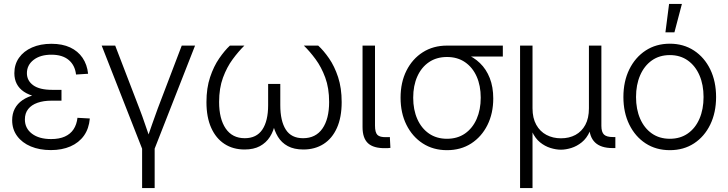

<svg xmlns="http://www.w3.org/2000/svg" viewBox="-20 -755 3710 979"><path d="M239.3 10.3Q181.6 10.3 137.2 -8.3Q92.8 -26.9 67.4 -61.3Q42 -95.7 42 -142.1Q42 -175.3 55.4 -200.9Q68.8 -226.6 94.7 -244.4Q120.6 -262.2 158 -271.5Q195.3 -280.8 243.7 -280.8H293.5V-241.7H242.2Q202.1 -241.7 171.4 -231Q140.6 -220.2 123.8 -199Q106.9 -177.7 106.9 -146Q106.9 -100.6 143.1 -73.2Q179.2 -45.9 240.7 -45.9Q282.2 -45.9 310.8 -58.8Q339.4 -71.8 355.2 -95.9Q371.1 -120.1 375 -154.3L438 -150.9Q433.6 -99.1 408 -63.2Q382.3 -27.3 339.1 -8.5Q295.9 10.3 239.3 10.3ZM246.6 -253.9Q198.7 -253.9 162.4 -262.5Q126 -271 101.8 -287.4Q77.6 -303.7 65.4 -327.4Q53.2 -351.1 53.2 -381.8Q53.2 -426.8 76.9 -460.4Q100.6 -494.1 143.3 -512.9Q186 -531.7 242.2 -531.7Q297.9 -531.7 337.6 -513.2Q377.4 -494.6 400.9 -460.2Q424.3 -425.8 429.2 -378.9L367.7 -375Q362.3 -422.4 330.3 -449.2Q298.3 -476.1 242.2 -476.1Q185.5 -476.1 151.4 -449.7Q117.2 -423.3 117.2 -381.8Q117.2 -343.8 149.4 -320.3Q181.6 -296.9 246.1 -296.9H293.5V-253.9Z M707 9.3 498.5 -522.5H567.4L690.9 -201.2Q706.1 -162.1 719.2 -122.8Q732.4 -83.5 746.1 -44.9H729Q742.7 -83.5 756.1 -122.8Q769.5 -162.1 784.2 -201.2L906.7 -522.5H974.6L766.1 9.3ZM704.6 204.1V-3.9H768.6V204.1Z M1227.1 7.3Q1168.5 7.3 1124.8 -21Q1081.1 -49.3 1056.9 -103.3Q1032.7 -157.2 1032.7 -234.4Q1032.7 -306.2 1051.3 -361.6Q1069.8 -417 1097.7 -457.3Q1125.5 -497.6 1152.3 -522.5H1226.1Q1195.8 -492.7 1166.3 -452.6Q1136.7 -412.6 1116.9 -358.9Q1097.2 -305.2 1097.2 -234.9Q1097.2 -148.9 1130.9 -99.6Q1164.6 -50.3 1228 -50.3Q1288.1 -50.3 1317.6 -94.2Q1347.2 -138.2 1347.2 -218.8V-327.1H1409.2V-218.8Q1409.2 -138.2 1437.3 -94.2Q1465.3 -50.3 1525.4 -50.3Q1589.8 -50.3 1624 -99.4Q1658.2 -148.4 1658.2 -234.9Q1658.2 -306.2 1638.4 -359.6Q1618.7 -413.1 1589.1 -453.1Q1559.6 -493.2 1529.3 -522.5H1602.5Q1629.9 -497.6 1657.7 -457.5Q1685.5 -417.5 1703.9 -361.8Q1722.2 -306.2 1722.2 -234.4Q1722.2 -156.7 1698 -102.8Q1673.8 -48.8 1629.9 -20.8Q1585.9 7.3 1526.9 7.3Q1479.5 7.3 1447.5 -10Q1415.5 -27.3 1397.2 -57.6Q1378.9 -87.9 1370.6 -126H1382.8Q1375.5 -87.4 1356.2 -57.1Q1336.9 -26.9 1305.2 -9.8Q1273.4 7.3 1227.1 7.3Z M1945.8 0.5Q1884.8 1.5 1856.7 -24.4Q1828.6 -50.3 1828.6 -106.9V-522.5H1892.1V-114.7Q1892.1 -79.6 1904.5 -67.1Q1917 -54.7 1949.2 -55.7Q1954.1 -55.7 1959 -55.7Q1963.9 -55.7 1967.8 -56.2L1970.7 -1Q1965.3 0 1958.7 0.2Q1952.1 0.5 1945.8 0.5Z M2259.3 10.7Q2189 10.7 2135.7 -23.7Q2082.5 -58.1 2052.5 -118.4Q2022.5 -178.7 2022.5 -256.8Q2022.5 -335 2052.5 -394.8Q2082.5 -454.6 2135.7 -488.5Q2189 -522.5 2259.3 -522.5H2543.9V-466.8H2341.3L2259.3 -464.4Q2206.1 -464.4 2167.5 -438.2Q2128.9 -412.1 2107.9 -365.2Q2086.9 -318.4 2086.9 -256.8Q2086.9 -195.3 2107.9 -147.9Q2128.9 -100.6 2167.5 -74Q2206.1 -47.4 2259.3 -47.4Q2312.5 -47.4 2351.1 -74.2Q2389.6 -101.1 2410.4 -148.4Q2431.2 -195.8 2431.2 -256.8Q2431.2 -318.4 2410.4 -365Q2389.6 -411.6 2351.1 -438Q2312.5 -464.4 2259.3 -464.4V-496.6Q2309.6 -496.6 2352.3 -480.5Q2395 -464.4 2427.2 -433.3Q2459.5 -402.3 2477.3 -356.9Q2495.1 -311.5 2495.1 -252.9Q2495.1 -176.8 2465.3 -117.2Q2435.5 -57.6 2382.6 -23.4Q2329.6 10.7 2259.3 10.7Z M2631.8 204.1V-522.5H2695.3V-202.6Q2695.3 -152.8 2714.4 -118.7Q2733.4 -84.5 2766.4 -67.1Q2799.3 -49.8 2840.3 -49.8Q2882.3 -49.8 2914.3 -67.1Q2946.3 -84.5 2964.6 -118.4Q2982.9 -152.3 2982.9 -202.6V-522.5H3046.4V-113.3Q3046.4 -81.5 3059.8 -68.8Q3073.2 -56.2 3105 -56.2H3117.7V0H3104Q3043.9 0 3014.2 -28.6Q2984.4 -57.1 2984.4 -113.3V-173.8H3003.4Q3003.4 -120.1 2987.5 -85Q2971.7 -49.8 2946.5 -29.5Q2921.4 -9.3 2893.1 -0.5Q2864.7 8.3 2839.8 8.3Q2815.4 8.3 2786.9 -0.5Q2758.3 -9.3 2733.4 -29.5Q2708.5 -49.8 2692.6 -85Q2676.8 -120.1 2676.8 -173.8H2695.3V204.1Z M3395.5 10.7Q3325.2 10.7 3272 -23.9Q3218.8 -58.6 3188.7 -119.9Q3158.7 -181.2 3158.7 -260.3Q3158.7 -339.8 3188.7 -401.1Q3218.8 -462.4 3272 -497.3Q3325.2 -532.2 3395.5 -532.2Q3465.3 -532.2 3518.6 -497.3Q3571.8 -462.4 3601.6 -401.1Q3631.3 -339.8 3631.3 -260.3Q3631.3 -181.2 3601.6 -119.9Q3571.8 -58.6 3518.8 -23.9Q3465.8 10.7 3395.5 10.7ZM3395.5 -47.4Q3448.7 -47.4 3487.3 -74.5Q3525.9 -101.6 3546.6 -149.7Q3567.4 -197.8 3567.4 -260.3Q3567.4 -322.8 3546.6 -370.8Q3525.9 -418.9 3487.3 -446.5Q3448.7 -474.1 3395.5 -474.1Q3342.3 -474.1 3303.7 -446.8Q3265.1 -419.4 3244.1 -371.1Q3223.1 -322.8 3223.1 -260.3Q3223.1 -197.8 3244.1 -149.7Q3265.1 -101.6 3303.7 -74.5Q3342.3 -47.4 3395.5 -47.4ZM3373 -590.3 3391.6 -734.9H3457L3418.9 -590.3Z"/></svg>

Font: Inter 28pt Light
Style: Regular
Weight: 300
Designer: Rasmus Andersson
Foundry: rsms
Version: Version 4.001;git-66647c0bb